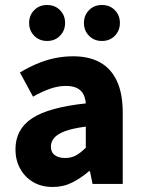

<svg xmlns="http://www.w3.org/2000/svg" viewBox="-20 -732 567 764"><path d="M189.8 12Q144.5 12 111.2 -8Q78 -27.9 59.7 -61.8Q41.5 -95.7 41.5 -137.6Q41.5 -217.8 107.9 -261.4Q174.4 -305 321.4 -320.5Q319.9 -341.6 311.7 -357.2Q303.4 -372.9 286.5 -381.5Q269.5 -390.1 242.6 -390.1Q211.7 -390.1 179.7 -379Q147.7 -368 111.4 -347.4L59.3 -443.4Q90.8 -462.6 125 -477.4Q159.2 -492.2 195.8 -500.1Q232.4 -508 271.4 -508Q334.6 -508 378.5 -483.5Q422.3 -459 445.3 -409.3Q468.4 -359.6 468.4 -283.3V0H348.2L337.9 -50.6H333.9Q302.2 -23.2 267.1 -5.6Q232.1 12 189.8 12ZM239.2 -103.3Q264.2 -103.3 283.2 -114.1Q302.3 -124.9 321.4 -144.3V-228.2Q269 -221.3 238.7 -210Q208.4 -198.6 195.5 -183.2Q182.6 -167.8 182.6 -149Q182.6 -125.8 198.2 -114.5Q213.7 -103.3 239.2 -103.3ZM167.4 -569Q136.3 -569 116.1 -589.7Q95.9 -610.3 95.9 -640.6Q95.9 -671.1 116.1 -691.6Q136.3 -712.1 167.4 -712.1Q198.7 -712.1 218.8 -691.6Q239 -671.1 239 -640.6Q239 -610.3 218.8 -589.7Q198.7 -569 167.4 -569ZM385.6 -569Q354.4 -569 334.2 -589.7Q314 -610.3 314 -640.6Q314 -671.1 334.2 -691.6Q354.4 -712.1 385.6 -712.1Q416.9 -712.1 437 -691.6Q457.1 -671.1 457.1 -640.6Q457.1 -610.3 437 -589.7Q416.9 -569 385.6 -569Z"/></svg>

Font: Source Sans 3 Variable
Style: Regular
Weight: 200
Designer: Paul D. Hunt
Foundry: Adobe Systems Incorporated
Version: Version 3.026